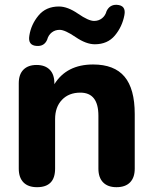

<svg xmlns="http://www.w3.org/2000/svg" viewBox="-20 -769 635 798"><path d="M133 -578Q95 -580 102 -621Q109 -667 140 -704.5Q171 -742 225 -742Q261 -742 304.5 -712Q348 -682 371 -682Q390 -682 404 -693Q418 -704 423 -723Q436 -750 465 -749Q505 -747 497 -706Q488 -658 457.5 -621.5Q427 -585 374 -585Q338 -585 294 -615Q250 -645 228 -645Q209 -645 195 -634Q181 -623 176 -604Q164 -576 133 -578ZM134 9Q97 9 77.5 -11Q58 -31 58 -68V-423Q58 -460 77.5 -479.5Q97 -499 132 -499Q167 -499 186.5 -479.5Q206 -460 206 -423V-419Q257 -501 367 -501Q455 -501 497.5 -450.5Q540 -400 540 -295V-68Q540 -31 520.5 -11Q501 9 464 9Q428 9 408.5 -11Q389 -31 389 -68V-288Q389 -384 314 -384Q266 -384 237.5 -354Q209 -324 209 -274V-68Q209 9 134 9Z"/></svg>

Font: Nunito ExtraBold
Style: Regular
Weight: 800
Designer: Vernon Adams
Foundry: Vernon Adams
Version: Version 3.602